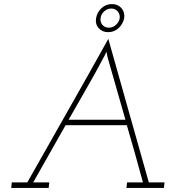

<svg xmlns="http://www.w3.org/2000/svg" viewBox="-20 -923 860 943"><path d="M38 -27 35 0H219L222 -27H143L302 -308H603Q624 -237 643.5 -167Q663 -97 682 -27H604L601 0H785L788 -27H711Q661 -204 611.5 -379Q562 -554 512 -732Q413 -554 313.5 -379Q214 -204 114 -27ZM317 -335Q360 -411 404.5 -488Q449 -565 489 -641Q491 -644 493.5 -649Q496 -654 503 -669L508 -643L596 -335ZM474 -834Q476 -853 491.5 -867Q507 -881 527 -881Q546 -881 558 -867Q570 -853 568 -834Q565 -815 549.5 -801Q534 -787 514 -787Q495 -787 483 -801Q471 -815 474 -834ZM452 -834Q447 -805 464.5 -785Q482 -765 511 -765Q541 -765 562.5 -785Q584 -805 590 -834Q594 -863 576.5 -883Q559 -903 530 -903Q500 -903 478.5 -883Q457 -863 452 -834Z"/></svg>

Font: Josefin Slab Thin Light
Style: Italic
Weight: 300
Italic angle: -12°
Version: Version 2.000